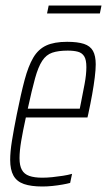

<svg xmlns="http://www.w3.org/2000/svg" viewBox="-20 -670 389 698"><path d="M134 8Q93 8 67 -1Q41 -10 29 -31.5Q17 -53 17 -89Q17 -118 23.5 -158.5Q30 -199 41 -254Q56 -329 69.5 -379.5Q83 -430 101 -460.5Q119 -491 148 -504.5Q177 -518 224 -518Q262 -518 285 -510.5Q308 -503 318 -485Q328 -467 328 -436Q328 -417 324.5 -388.5Q321 -360 315 -326.5Q309 -293 301 -256L298 -243H74Q63 -193 57 -157Q51 -121 51 -95Q51 -68 59.5 -52.5Q68 -37 86.5 -30.5Q105 -24 134 -24Q151 -24 170.5 -26Q190 -28 209 -31Q228 -34 242 -38L235 -5Q224 -2 207 1Q190 4 171 6Q152 8 134 8ZM81 -275H270L275 -300Q281 -330 287.5 -364.5Q294 -399 294 -426Q294 -453 286 -465.5Q278 -478 263 -482Q248 -486 226 -486Q192 -486 170 -478.5Q148 -471 133.5 -449Q119 -427 107.5 -385.5Q96 -344 81 -275ZM151 -621 157 -650H349L343 -621Z"/></svg>

Font: Saira ExtraCondensed Thin
Style: Italic
Weight: 250
Width: 2
Italic angle: -12°
Designer: Hector Gatti with collaboration of the Omnibus-Type team
Foundry: Omnibus-Type
Version: Version 1.101